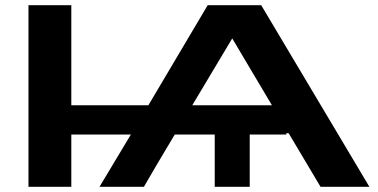

<svg xmlns="http://www.w3.org/2000/svg" viewBox="-20 -715 1447 735"><path d="M89 0V-695H253V-312H548L775 -695H980L1394 0H1207L1085 -205H1076V-200H936V0H802V-200H649Q568 -65 531 0H361L481 -200H253V0ZM716 -312H1021Q997 -353 946.5 -437.5Q896 -522 869 -568Z"/></svg>

Font: Coval
Style: Black
Weight: 1000
Foundry: Context Ltd
Version: Version 001.000